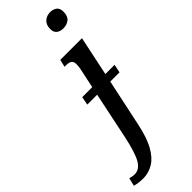

<svg xmlns="http://www.w3.org/2000/svg" viewBox="-445 -782 1045 1045"><g transform="rotate(-45 77.5 -259.5)"><path d="M212 -645Q189 -645 174 -656.5Q159 -668 159 -693Q159 -726 178 -742.5Q197 -759 224 -759Q246 -759 261.5 -747.5Q277 -736 277 -710Q277 -675 258.5 -660Q240 -645 212 -645ZM-54 240Q-75 240 -90 238Q-105 236 -122 232L-111 185Q-105 187 -94.5 189Q-84 191 -75 191Q-37 191 -13.5 149.5Q10 108 31 8L87 -260H11L20 -308H97L120 -416Q123 -430 124 -438Q125 -446 125 -456Q125 -478 113.5 -485.5Q102 -493 81 -493H69L79 -536H246L198 -308H269L259 -260H188L131 8Q113 96 85 146Q57 196 21.5 217.5Q-14 239 -54 240Z"/></g></svg>

Font: Noto Serif ExtraCondensed Medium
Style: Italic
Weight: 500
Width: 2
Italic angle: -12°
Designer: Monotype Design Team
Foundry: Monotype Imaging Inc.
Version: Version 2.013; ttfautohint (v1.8.4.7-5d5b)